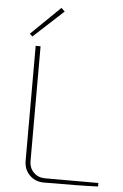

<svg xmlns="http://www.w3.org/2000/svg" viewBox="-60 -936 626 978"><g transform="rotate(5 253.5 -447.0)"><path d="M232 -877 79 -736 65 -749 214 -894ZM125 -690V-104Q125 -68 148 -45Q171 -22 207 -22H479V-4Q387 0 202 0Q158 0 129 -29Q100 -58 100 -102V-690Z"/></g></svg>

Font: Exo 2.0 Thin
Style: Regular
Weight: 250
Designer: Natanael Gama
Version: Version 1.001;PS 001.001;hotconv 1.0.70;makeotf.lib2.5.58329